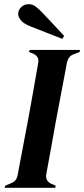

<svg xmlns="http://www.w3.org/2000/svg" viewBox="-20 -899 403 919"><path d="M2 0 5 -10 35 -23Q59 -33 64 -59L119 -350Q129 -406 141 -473Q153 -540 163 -599Q168 -629 139 -642L119 -650L122 -660H363L361 -650L332 -639Q308 -630 301 -602L246 -311Q236 -255 224 -188Q212 -121 201 -62Q198 -33 224 -20L247 -10L244 0ZM287 -727 278 -713Q200 -743 125 -773Q91 -787 79 -803Q67 -819 67 -832Q67 -851 81.5 -865Q96 -879 117 -879Q134 -879 147.5 -870Q161 -861 183 -838Q207 -813 234.5 -783.5Q262 -754 287 -727Z"/></svg>

Font: DeepMind Serif Display
Style: Italic
Weight: 400
Italic angle: -12°
Designer: Frank Grießhammer / Modifications: Colophon Foundry
Foundry: Colophon Foundry
Version: Version 5.003; ttfautohint (v1.8.2)